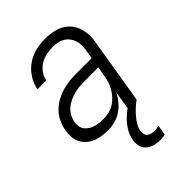

<svg xmlns="http://www.w3.org/2000/svg" viewBox="-221 -623 941 941"><g transform="rotate(-45 250.0 -152.5)"><path d="M173 8Q152 8 131 5Q110 2 91.5 -5.5Q73 -13 57.5 -26.5Q42 -40 33 -58Q24 -76 22.5 -97Q21 -118 25 -140Q29 -164 40 -188.5Q51 -213 69.5 -232.5Q88 -252 112 -265.5Q136 -279 161 -286.5Q186 -294 211 -296.5Q236 -299 261 -299H366L373 -343Q376 -360 376 -377Q376 -394 371 -409.5Q366 -425 356 -438Q346 -451 332 -459Q318 -467 301.5 -470Q285 -473 268 -473Q246 -473 224.5 -468.5Q203 -464 183 -452Q163 -440 149 -420.5Q135 -401 131 -379H70Q74 -401 84 -422Q94 -443 109 -461Q124 -479 143.5 -492.5Q163 -506 184.5 -514Q206 -522 228.5 -525Q251 -528 272 -528Q305 -528 336.5 -520Q368 -512 391.5 -492Q415 -472 426.5 -442.5Q438 -413 438 -381Q438 -369 436.5 -357.5Q435 -346 433 -334L378 0H317L332 -94Q321 -72 304 -52Q287 -32 266 -18Q245 -4 221 2Q197 8 173 8ZM196 -47Q215 -47 234.5 -51.5Q254 -56 271 -66.5Q288 -77 301.5 -92Q315 -107 325 -124.5Q335 -142 340.5 -160.5Q346 -179 349 -198L357 -244H262Q244 -244 226 -242.5Q208 -241 189.5 -236Q171 -231 153.5 -223Q136 -215 121.5 -202.5Q107 -190 97.5 -172.5Q88 -155 85 -137Q83 -123 85 -108.5Q87 -94 95.5 -83.5Q104 -73 115.5 -65.5Q127 -58 140 -54Q153 -50 167.5 -48.5Q182 -47 196 -47ZM319 223Q299 223 279.5 217.5Q260 212 245.5 199.5Q231 187 226 167.5Q221 148 225 128Q229 100 245 74Q261 48 283 27Q305 6 330.5 -10Q356 -26 384 -37L378 0Q362 12 347 25.5Q332 39 319 54.5Q306 70 295.5 87Q285 104 283 122Q281 133 283.5 143.5Q286 154 293.5 160Q301 166 311.5 168.5Q322 171 332 171Q340 171 348 170Q356 169 363 167L354 219Q345 221 336.5 222Q328 223 319 223Z"/></g></svg>

Font: Iosevka Light Oblique
Style: Regular
Weight: 300
Italic angle: -9°
Monospace: yes
Designer: Belleve Invis
Foundry: Belleve Invis
Version: Version 32.5.0; ttfautohint (v1.8.4)